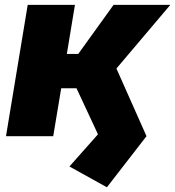

<svg xmlns="http://www.w3.org/2000/svg" viewBox="-20 -566 728 798"><path d="M424.3 212.4 268.6 126 387.2 -7.8 297.9 -199.2H234.4L201.2 0H4.9L95.2 -545.9H291.5L257.8 -341.8H305.2L452.1 -545.9H688L463.9 -281.2L588.9 0Z"/></svg>

Font: Inter Black
Style: Italic
Weight: 900
Italic angle: -9.39999°
Designer: Rasmus Andersson
Foundry: rsms
Version: Version 4.000;git-a52131595